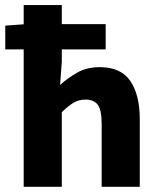

<svg xmlns="http://www.w3.org/2000/svg" viewBox="-23 -720 618 740"><path d="M68.3 0V-700.5H215.2V-482.6L208.6 -392.7Q236.9 -418.5 274.1 -439.8Q311.3 -461.2 361.7 -461.2Q443 -461.2 479.4 -407.6Q515.7 -354.1 515.7 -261.1V0H368.8V-242.4Q368.8 -296 354 -316Q339.2 -336.1 307.1 -336.1Q279.5 -336.1 259.7 -323.7Q240 -311.3 215.2 -287.7V0ZM-2.7 -529.7V-621.2L76.4 -626.9H384.3V-529.7Z"/></svg>

Font: Mada
Style: Regular
Weight: 400
Designer: Khaled Hosny
Version: Version 1.5